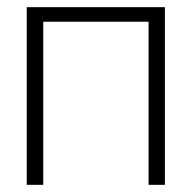

<svg xmlns="http://www.w3.org/2000/svg" viewBox="-20 -515 534 535"><path d="M54.5 0V-495H439.5V0H394V-454.5H100.5V0Z"/></svg>

Font: Russolo 10pt ExtraLight
Style: Regular
Weight: 200
Designer: Micah Stupak-Hahn
Version: Version 1.000